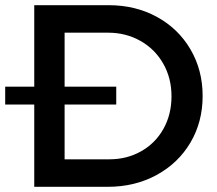

<svg xmlns="http://www.w3.org/2000/svg" viewBox="-20 -720 835 740"><path d="M761 -350Q761 -250 714 -170.5Q667 -91 583.5 -45.5Q500 0 395 0H112V-317H0V-386H112V-700H399Q502 -700 584.5 -655Q667 -610 714 -530Q761 -450 761 -350ZM641 -349Q641 -419 609 -475Q577 -531 521 -562.5Q465 -594 397 -594H229V-386H428V-317H229V-106H402Q469 -106 524 -137Q579 -168 610 -223.5Q641 -279 641 -349Z"/></svg>

Font: Sapa
Style: Regular
Weight: 400
Version: Version 1.20 June 8, 2016